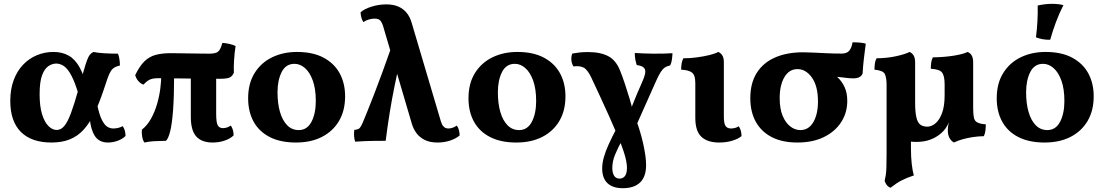

<svg xmlns="http://www.w3.org/2000/svg" viewBox="-20 -740 5802 1009"><path d="M250.6 9Q145.4 9 89.7 -46.7Q34 -102.4 34 -209.6Q34 -270.8 51.8 -318.7Q69.6 -366.6 101 -399.6Q132.4 -432.6 173.6 -449.8Q214.8 -467 261 -467Q306.4 -467 340.6 -447.9Q374.8 -428.8 399.3 -384.4Q423.8 -340 440.2 -263.2L394.6 -238Q375.2 -304.8 356 -341.4Q336.8 -378 316.8 -392Q296.8 -406 275.4 -406Q254.8 -406 234.5 -392.6Q214.2 -379.2 201.2 -344.5Q188.2 -309.8 188.2 -244.6Q188.2 -181 201.2 -139.3Q214.2 -97.6 234.9 -77.3Q255.6 -57 278 -57Q300.4 -57 318 -78.1Q335.6 -99.2 352.8 -145.3Q370 -191.4 391 -266Q408.4 -327.8 419.1 -365.4Q429.8 -403 437.3 -423.2Q444.8 -443.4 452.4 -452.5Q460 -461.6 471.2 -467Q492.8 -462 528.9 -460Q565 -458 599.8 -458Q605.2 -445.2 607.7 -428.7Q610.2 -412.2 610.2 -395.8Q592.6 -392 581.3 -385.2Q570 -378.4 561.5 -364.7Q553 -351 544.7 -327Q536.4 -303 523.8 -264.8Q500.6 -195.2 475.6 -144Q450.6 -92.8 419.7 -58.8Q388.8 -24.8 347.6 -7.9Q306.4 9 250.6 9ZM547.6 9Q500 9 478 -26.2Q456 -61.4 451.8 -118.6L490 -193.8Q501.6 -136.8 515.6 -109.6Q529.6 -82.4 544.5 -73.6Q559.4 -64.8 575 -64.8Q602.4 -64.8 624.8 -77Q639 -57.8 639.8 -25.4Q622.6 -8.8 597.6 0.1Q572.6 9 547.6 9Z M733.8 -295.2Q717 -301.6 705.5 -315.8Q694 -330 690.6 -345.4Q713.4 -392.4 738.5 -417.2Q763.6 -442 797.1 -451.3Q830.6 -460.6 878.8 -460.6Q890.6 -460.6 915.3 -460.1Q940 -459.6 969.6 -459.3Q999.2 -459 1028.2 -458.5Q1057.2 -458 1079.6 -458Q1113.6 -458 1126.3 -468.7Q1139 -479.4 1148.6 -514.6Q1166.4 -513.6 1186.3 -509Q1206.2 -504.4 1218 -498.2Q1212.2 -460.4 1210 -423Q1207.8 -385.6 1209 -358.4Q1203.2 -342.8 1190.1 -334.4Q1177 -326 1137 -326Q1040.2 -326 954.8 -327.5Q869.4 -329 810.4 -329Q793 -329 780.3 -326.1Q767.6 -323.2 756.8 -315.8Q746 -308.4 733.8 -295.2ZM739 9Q730.6 -2 727.2 -21.5Q723.8 -41 725.6 -58.6Q755 -82 774.6 -118Q794.2 -154 806 -195.3Q817.8 -236.6 822.7 -276.6Q827.6 -316.6 827.6 -348.4L895 -347.4Q895 -232.8 889.4 -159.6Q883.8 -86.4 873.9 -48.2Q864 -10 852 0Q817 0.4 789.2 2Q761.4 3.6 739 9ZM1097.2 9Q1040.8 9 1011.8 -22.3Q982.8 -53.6 982.8 -126.4V-350.8H1116V-142Q1116 -96.2 1124.4 -81.4Q1132.8 -66.6 1151.4 -66.6Q1173.2 -66.6 1192.8 -80.2Q1207 -61 1207.8 -28.6Q1192 -12.4 1162.3 -1.7Q1132.6 9 1097.2 9Z M1535.2 9Q1454 9 1397.9 -19.6Q1341.8 -48.2 1312.9 -100.5Q1284 -152.8 1284 -223.6Q1284 -301.2 1317.8 -355.8Q1351.6 -410.4 1409.8 -438.7Q1468 -467 1540.6 -467Q1624.2 -467 1680.4 -437Q1736.6 -407 1765.1 -354.7Q1793.6 -302.4 1793.6 -233.8Q1793.6 -158.8 1761.8 -104.7Q1730 -50.6 1672.3 -20.8Q1614.6 9 1535.2 9ZM1549.8 -56.4Q1594.2 -56.4 1616.9 -99.9Q1639.6 -143.4 1639.6 -209.2Q1639.6 -273 1623.8 -316.7Q1608 -360.4 1582.4 -382.5Q1556.8 -404.6 1527.6 -404.6Q1482.2 -404.6 1460.3 -361.5Q1438.4 -318.4 1438.4 -254.8Q1438.4 -196.4 1451.3 -151.8Q1464.2 -107.2 1489.1 -81.8Q1514 -56.4 1549.8 -56.4Z M2279.4 9Q2239 9 2211.8 -4.7Q2184.6 -18.4 2168.5 -40.5Q2152.4 -62.6 2144.8 -88L1992.6 -605Q1989.2 -616.8 1980.7 -629.5Q1972.2 -642.2 1947.8 -642.2Q1935.6 -642.2 1919.8 -638Q1904 -633.8 1890 -624Q1883 -633.2 1879.2 -647Q1875.4 -660.8 1875 -675.6Q1894.6 -693.2 1932.7 -705.1Q1970.8 -717 2009.8 -717Q2047.8 -717 2074.4 -705Q2101 -693 2117.9 -671.5Q2134.8 -650 2143.2 -620.8L2296.6 -103.2Q2298.6 -96.2 2302.5 -87.3Q2306.4 -78.4 2314.7 -71.6Q2323 -64.8 2337.4 -64.8Q2345.6 -64.8 2356.4 -68Q2367.2 -71.2 2380.6 -80Q2394.8 -60.4 2395.6 -28.4Q2376 -11.2 2345 -1.1Q2314 9 2279.4 9ZM1846.4 4.6Q1841.4 -10 1840.7 -26.2Q1840 -42.4 1841.8 -57.6Q1862.4 -59 1869.6 -66.5Q1876.8 -74 1885.6 -94Q1894.4 -114.8 1910 -153.4Q1925.6 -192 1946.5 -245.8Q1967.4 -299.6 1991.5 -365.7Q2015.6 -431.8 2042 -507L2089 -452Q2069.2 -364.8 2054.6 -293.3Q2040 -221.8 2028.6 -151.9Q2017.2 -82 2006.8 0Q1978 0 1937.6 0.5Q1897.2 1 1846.4 4.6Z M2693.2 9Q2612 9 2555.9 -19.6Q2499.8 -48.2 2470.9 -100.5Q2442 -152.8 2442 -223.6Q2442 -301.2 2475.8 -355.8Q2509.6 -410.4 2567.8 -438.7Q2626 -467 2698.6 -467Q2782.2 -467 2838.4 -437Q2894.6 -407 2923.1 -354.7Q2951.6 -302.4 2951.6 -233.8Q2951.6 -158.8 2919.8 -104.7Q2888 -50.6 2830.3 -20.8Q2772.6 9 2693.2 9ZM2707.8 -56.4Q2752.2 -56.4 2774.9 -99.9Q2797.6 -143.4 2797.6 -209.2Q2797.6 -273 2781.8 -316.7Q2766 -360.4 2740.4 -382.5Q2714.8 -404.6 2685.6 -404.6Q2640.2 -404.6 2618.3 -361.5Q2596.4 -318.4 2596.4 -254.8Q2596.4 -196.4 2609.3 -151.8Q2622.2 -107.2 2647.1 -81.8Q2672 -56.4 2707.8 -56.4Z M3253.2 249Q3199.4 249 3172 222.3Q3144.6 195.6 3144.6 145.6Q3144.6 118 3153.2 86.9Q3161.8 55.8 3179 18.1Q3196.2 -19.6 3221.4 -67.6L3251.8 -8Q3227.6 36 3212.7 72Q3197.8 108 3197.8 142.2Q3197.8 168 3207.1 183.3Q3216.4 198.6 3236.4 198.6Q3253.8 198.6 3264.3 184.9Q3274.8 171.2 3274.8 142Q3274.8 126.6 3270.8 105.4Q3266.8 84.2 3257 54.7Q3247.2 25.2 3230.6 -15.6Q3206.4 -72.8 3181.5 -128.3Q3156.6 -183.8 3132.4 -235.9Q3108.2 -288 3086.6 -334Q3066.8 -375 3046.2 -385.2Q3025.6 -395.4 2993.8 -390.8Q2983.6 -407.2 2982.5 -425.6Q2981.4 -444 2987.6 -458.6Q3005.2 -462 3025.4 -464.2Q3045.6 -466.4 3070 -466.4Q3136.2 -466.4 3177.4 -444.3Q3218.6 -422.2 3239.8 -366Q3251.6 -336.4 3263.7 -300.2Q3275.8 -264 3287.4 -225.4Q3299 -186.8 3308 -149.6Q3342.8 -62.2 3359.1 10.5Q3375.4 83.2 3375.4 127Q3375.4 188.4 3344 218.7Q3312.6 249 3253.2 249ZM3317 -65.6 3284 -136.6Q3296 -168 3306.6 -195.1Q3317.2 -222.2 3329.1 -250.2Q3341 -278.2 3356.2 -312.2Q3377.2 -358.8 3368.7 -376.6Q3360.2 -394.4 3326.4 -398Q3322 -410.4 3318.7 -427.8Q3315.4 -445.2 3316 -461.6Q3336 -460 3361 -459.3Q3386 -458.6 3413.8 -458Q3441.6 -458 3467.6 -458.4Q3493.6 -458.8 3514 -460.4Q3513.4 -443.2 3510.8 -425.5Q3508.2 -407.8 3502 -396.4Q3484.4 -392.4 3473.1 -384.6Q3461.8 -376.8 3451.3 -360Q3440.8 -343.2 3428.2 -315Z M3759.6 9Q3698 9 3666 -21.1Q3634 -51.2 3634 -120.4V-303.4Q3634 -326.4 3628.6 -341.5Q3623.2 -356.6 3607.2 -364.3Q3591.2 -372 3559.6 -373.8Q3559.6 -389.6 3561.9 -405.2Q3564.2 -420.8 3571 -433.6Q3606.4 -433.6 3643.3 -438.6Q3680.2 -443.6 3710 -451.1Q3739.8 -458.6 3754.2 -467Q3768 -461.6 3776 -448.7Q3784 -435.8 3784 -412.6V-126Q3784 -91 3793 -77.9Q3802 -64.8 3821.4 -64.8Q3831 -64.8 3841.9 -67.4Q3852.8 -70 3862 -76.4Q3876.2 -57.2 3877 -24.8Q3860 -10.4 3828.7 -0.7Q3797.4 9 3759.6 9Z M4170.2 9Q4091 9 4035.9 -19.4Q3980.8 -47.8 3951.9 -100Q3923 -152.2 3923 -224.2Q3923 -302.8 3956.7 -356.6Q3990.4 -410.4 4052.9 -437.8Q4115.4 -465.2 4200.6 -465.2Q4224.8 -465.2 4257.4 -463.5Q4290 -461.8 4327.1 -460.1Q4364.2 -458.4 4402.8 -458.4Q4430.6 -458.4 4443.2 -473.8Q4455.8 -489.2 4460.2 -517.4Q4477.2 -518 4496.3 -516.4Q4515.4 -514.8 4529.8 -510.6Q4525 -475.6 4520.1 -433.8Q4515.2 -392 4513.2 -353.4Q4507.2 -339.8 4494.8 -334Q4482.4 -328.2 4463.4 -328.2Q4441.8 -328.2 4411.7 -332.7Q4381.6 -337.2 4339.2 -338L4331.8 -370.8Q4358.6 -355.2 4381.5 -333.9Q4404.4 -312.6 4418.5 -282.3Q4432.6 -252 4432.6 -209.6Q4432.6 -148 4400.8 -98.5Q4369 -49 4310.3 -20Q4251.6 9 4170.2 9ZM4186 -56.4Q4229.6 -56.4 4254.1 -98Q4278.6 -139.6 4278.6 -206.6Q4278.6 -287.6 4246.9 -332.2Q4215.2 -376.8 4171 -376.8Q4127 -376.8 4102.2 -334.6Q4077.4 -292.4 4077.4 -224.8Q4077.4 -169 4092.9 -131.6Q4108.4 -94.2 4133.3 -75.3Q4158.2 -56.4 4186 -56.4Z M4767.2 -107V40Q4767.2 84 4771.3 120.6Q4775.4 157.2 4782.4 182Q4745.8 193.8 4718.5 207.9Q4691.2 222 4659.8 246.8Q4646.8 241.4 4639.8 231.9Q4632.8 222.4 4629 210.4Q4632.4 196 4634.9 180.5Q4637.4 165 4638.3 138.7Q4639.2 112.4 4639.2 65.8V-192ZM4993.2 9Q4977.6 0 4969.3 -15.7Q4961 -31.4 4961 -55.6Q4961 -67.4 4963.2 -81Q4965.4 -94.6 4971.3 -115.9Q4977.2 -137.2 4987.6 -172H5094.2Q5094.2 -138.4 5098.2 -121Q5102.2 -103.6 5116.7 -96.2Q5131.2 -88.8 5160.6 -86.6Q5160.6 -70.8 5158.7 -54.4Q5156.8 -38 5150.4 -24.4Q5120.4 -23.8 5092.2 -19.5Q5064 -15.2 5038.8 -8.2Q5013.6 -1.2 4993.2 9ZM4944.2 -297Q4944.2 -340.4 4931.2 -358.2Q4918.2 -376 4871.6 -378.8Q4871.6 -394.6 4873.5 -410Q4875.4 -425.4 4882.2 -438.6Q4942.2 -439.4 4992 -447.4Q5041.8 -455.4 5065 -467Q5078.8 -461.6 5086.5 -448.5Q5094.2 -435.4 5094.2 -411V-133.6L4966.6 -97.8Q4953.6 -64 4926.4 -40.4Q4901 -18 4868.8 -6.1Q4836.6 5.8 4795.8 5.8Q4719.4 5.8 4679.3 -33.9Q4639.2 -73.6 4639.2 -178.2V-292Q4639.2 -335.4 4628.9 -352.7Q4618.6 -370 4575.6 -373.8Q4575.6 -389.6 4577.5 -405Q4579.4 -420.4 4586.2 -433.6Q4643 -434.4 4689.7 -444.7Q4736.4 -455 4760 -467Q4773.2 -461.6 4781.2 -448.5Q4789.2 -435.4 4789.2 -411V-200.8Q4789.2 -150.8 4795.8 -123.1Q4802.4 -95.4 4816.5 -84.9Q4830.6 -74.4 4853.4 -74.4Q4875 -74.4 4896 -91.8Q4917 -109.2 4930.6 -145.7Q4944.2 -182.2 4944.2 -238.8Z M5469.2 9Q5388 9 5331.9 -19.6Q5275.8 -48.2 5246.9 -100.5Q5218 -152.8 5218 -223.6Q5218 -301.2 5251.8 -355.8Q5285.6 -410.4 5343.8 -438.7Q5402 -467 5474.6 -467Q5558.2 -467 5614.4 -437Q5670.6 -407 5699.1 -354.7Q5727.6 -302.4 5727.6 -233.8Q5727.6 -158.8 5695.8 -104.7Q5664 -50.6 5606.3 -20.8Q5548.6 9 5469.2 9ZM5483.8 -56.4Q5528.2 -56.4 5550.9 -99.9Q5573.6 -143.4 5573.6 -209.2Q5573.6 -273 5557.8 -316.7Q5542 -360.4 5516.4 -382.5Q5490.8 -404.6 5461.6 -404.6Q5416.2 -404.6 5394.3 -361.5Q5372.4 -318.4 5372.4 -254.8Q5372.4 -196.4 5385.3 -151.8Q5398.2 -107.2 5423.1 -81.8Q5448 -56.4 5483.8 -56.4ZM5499 -531Q5476.4 -530.6 5458.7 -534Q5441 -537.4 5424.2 -543.8Q5429.4 -583.6 5431.9 -628.6Q5434.4 -673.6 5433.2 -711Q5451.2 -715.2 5470.7 -717.5Q5490.2 -719.8 5508.8 -719.8Q5543.2 -719.8 5568.4 -713Q5545.6 -668 5529 -623.3Q5512.4 -578.6 5499 -531Z"/></svg>

Font: Vollkorn
Style: Regular
Weight: 400
Designer: Friedrich Althausen
Foundry: Friedrich Althausen
Version: Version 4.104